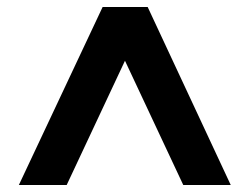

<svg xmlns="http://www.w3.org/2000/svg" viewBox="-20 -720 715 550"><path d="M34 -190 274 -700H403L641 -190H505L338 -546L171 -190Z"/></svg>

Font: DM Sans 17pt
Style: Bold
Weight: 700
Version: Version 4.004;gftools[0.9.30]